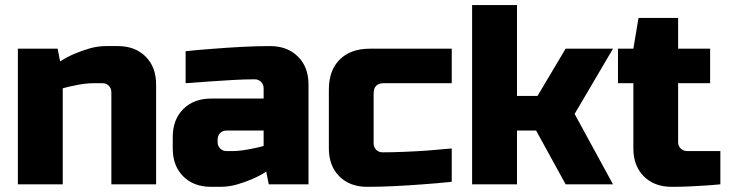

<svg xmlns="http://www.w3.org/2000/svg" viewBox="-20 -720 2854 750"><path d="M49.8 0V-529.8H205.1L214.8 -480Q240.7 -497.1 271 -509.8Q296.9 -521 328.9 -530.5Q360.8 -540 395 -540H439.9Q507.8 -540 548.8 -499Q589.8 -458 589.8 -390.1V0H415V-359.9Q415 -375 405 -385Q395 -395 379.9 -395H345.2Q326.2 -395 305.2 -392.1Q284.2 -389.2 266.1 -384.8Q245.1 -380.9 225.1 -375V0Z M654.8 -140.1V-185.1Q654.8 -252.9 695.8 -293.9Q736.8 -335 804.7 -335H1009.8V-375Q1009.8 -390.1 999.8 -400.1Q989.7 -410.2 975.1 -410.2Q935.1 -410.2 888.4 -407.5Q841.8 -404.8 800.8 -401.9Q752.9 -397.9 705.1 -395V-520Q760.3 -525.9 816.9 -529.8Q865.7 -533.7 923.8 -536.9Q981.9 -540 1034.7 -540Q1102.5 -540 1143.8 -499Q1185.1 -458 1185.1 -390.1V0H1029.8L1020 -49.8Q994.1 -32.7 963.9 -20Q938 -8.8 906 0.5Q874 9.8 839.8 9.8H804.7Q736.8 9.8 695.8 -31Q654.8 -71.8 654.8 -140.1ZM830.1 -165Q830.1 -149.9 840.1 -139.9Q850.1 -129.9 864.7 -129.9H889.6Q908.7 -129.9 929.7 -133.1Q950.7 -136.2 968.8 -140.1Q989.7 -144 1009.8 -149.9V-210H864.7Q849.6 -210 839.8 -200Q830.1 -189.9 830.1 -174.8Z M1264.6 -140.1V-370.1Q1264.6 -445.3 1307.1 -487.5Q1349.6 -529.8 1424.8 -529.8H1744.6V-395H1479.5Q1439.5 -395 1439.5 -355V-160.2Q1439.5 -145 1449.5 -135Q1459.5 -125 1474.6 -125Q1513.7 -125 1560.5 -127Q1607.4 -128.9 1648.4 -131.8Q1696.3 -135.7 1744.6 -140.1V-9.8Q1688.5 -3.9 1631.8 0Q1583 3.9 1525.4 6.8Q1467.8 9.8 1414.6 9.8Q1346.7 9.8 1305.7 -31Q1264.6 -71.8 1264.6 -140.1Z M1824.2 0V-700.2H1999.5V-345.2H2079.6L2189.5 -529.8H2374.5L2224.6 -274.9L2374.5 0H2189.5L2074.2 -210H1999.5V0Z M2394 -395V-529.8H2454.1L2474.1 -649.9H2628.9V-529.8H2753.9V-395H2628.9V-165Q2628.9 -149.9 2638.9 -139.9Q2648.9 -129.9 2664.1 -129.9H2793.9V0Q2765.1 2.9 2732.9 4.9Q2706.1 6.8 2672.1 8.3Q2638.2 9.8 2604 9.8Q2536.1 9.8 2495.1 -31Q2454.1 -71.8 2454.1 -140.1V-395Z"/></svg>

Font: Russo One
Style: Regular
Weight: 400
Designer: Jovanny lemonad
Foundry: Jovanny Lemonad
Version: Version 1.000